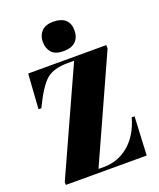

<svg xmlns="http://www.w3.org/2000/svg" viewBox="-168 -1041 948 1143"><g transform="rotate(-20 306.0 -469.5)"><path d="M559 -700V-678L263 -23H297Q387 -23 455.5 -80.5Q524 -138 554 -244H572L560 0H48V-19L347 -678H306Q217 -678 171 -639Q125 -600 67 -479H49L64 -700ZM308 -753Q255 -753 232.5 -780Q210 -807 210 -847Q210 -887 234.5 -913Q259 -939 309 -939Q359 -939 385 -915.5Q411 -892 411 -848.5Q411 -805 386 -779Q361 -753 308 -753Z"/></g></svg>

Font: Abril Fatface
Style: Regular
Weight: 400
Designer: Veronika Burian, Jos Scaglione
Foundry: TypeTogether
Version: Version 1.001